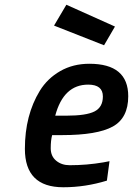

<svg xmlns="http://www.w3.org/2000/svg" viewBox="-20 -779 561 810"><path d="M274 -82Q346 -82 416 -94L442 -99L431 -17Q340 11 247 11Q85 11 85 -151Q85 -293 148 -396Q180 -448 234 -479Q288 -510 357 -510Q521 -510 521 -373Q521 -281 455.5 -245Q390 -209 242 -209H200Q194 -187 194 -153.5Q194 -120 217 -101Q240 -82 274 -82ZM260 -291Q344 -291 379 -309Q414 -327 414 -372Q414 -422 352 -422Q248 -422 213 -291ZM260 -759 465 -667 419 -588 208 -671Z"/></svg>

Font: Titillium Web SemiBold
Style: Italic
Weight: 600
Italic angle: -13°
Version: Version 1.002;PS 57.000;hotconv 1.0.70;makeotf.lib2.5.55311